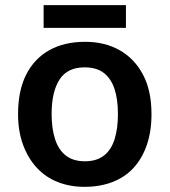

<svg xmlns="http://www.w3.org/2000/svg" viewBox="-20 -714 657 744"><path d="M567 -272Q567 -205 549 -152.5Q531 -100 497.5 -63.5Q464 -27 415.5 -8.5Q367 10 307 10Q251 10 204 -8.5Q157 -27 123 -63.5Q89 -100 69.5 -152.5Q50 -205 50 -272Q50 -363 81.5 -425Q113 -487 171 -519.5Q229 -552 310 -552Q386 -552 443.5 -519.5Q501 -487 534 -425Q567 -363 567 -272ZM180 -272Q180 -216 193.5 -174.5Q207 -133 235.5 -111Q264 -89 309 -89Q354 -89 382.5 -111Q411 -133 424 -174.5Q437 -216 437 -272Q437 -330 423.5 -370Q410 -410 382 -431.5Q354 -453 308 -453Q241 -453 210.5 -405.5Q180 -358 180 -272ZM468 -694V-606H149V-694Z"/></svg>

Font: Noto Sans Khmer SemiBold
Style: Regular
Weight: 600
Version: Version 2.003